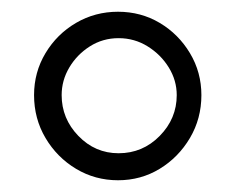

<svg xmlns="http://www.w3.org/2000/svg" viewBox="-20 -672 390 327"><path d="M181 -365Q142 -365 109.5 -384.5Q77 -404 57.5 -437Q38 -470 38 -510Q38 -549 57.5 -581.5Q77 -614 109.5 -633Q142 -652 181 -652Q220 -652 252 -633Q284 -614 303.5 -581.5Q323 -549 323 -510Q323 -470 303.5 -437Q284 -404 252 -384.5Q220 -365 181 -365ZM182 -411Q223 -411 252 -440.5Q281 -470 281 -510Q281 -535 267.5 -557Q254 -579 231.5 -593Q209 -607 182 -607Q155 -607 133 -593Q111 -579 98 -557Q85 -535 85 -510Q85 -470 113.5 -440.5Q142 -411 182 -411Z"/></svg>

Font: Briem Hand Thin
Style: Regular
Weight: 100
Designer: Gunnlaugur SE Briem, Eben Sorkin
Foundry: Sorkin Type Co.
Version: Version 1.003